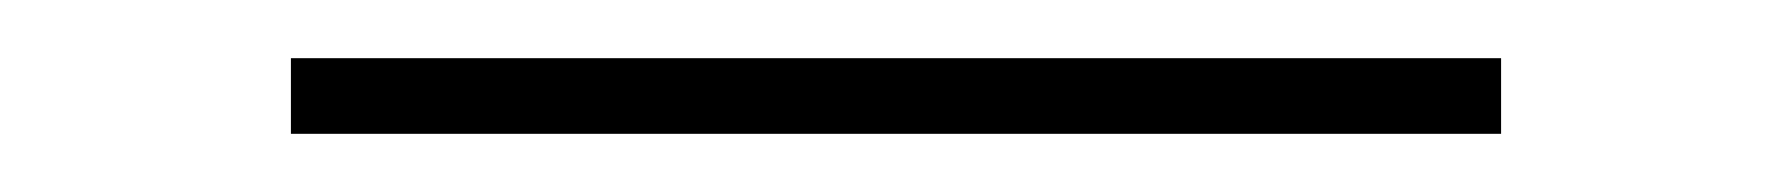

<svg xmlns="http://www.w3.org/2000/svg" viewBox="-20 46 616 66"><path d="M80 92V66H496V92Z"/></svg>

Font: Marine Company Thin
Style: Regular
Weight: 100
Designer: Rodrigo Fuenzalida
Foundry: fragTYPE
Version: Version 1.000